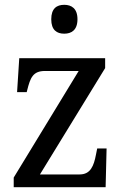

<svg xmlns="http://www.w3.org/2000/svg" viewBox="-20 -778 513 798"><path d="M247 -638C277 -638 302 -653 302 -698C302 -743 277 -758 247 -758C216 -758 193 -743 193 -698C193 -653 216 -638 247 -638ZM37 0H419L423 -161H384L379 -136C370 -88 356 -53 311 -53H146L417 -495V-536H60L51 -395H91L93 -403C106 -455 117 -483 167 -483H307L37 -40Z"/></svg>

Font: Noto Serif Bengali SemiCondensed
Style: Regular
Weight: 400
Width: 4
Designer: Juan Bruce, Universal Thirst, Indian Type Foundry and the Monotype Design Team.
Foundry: Monotype Imaging Inc.
Version: Version 2.003